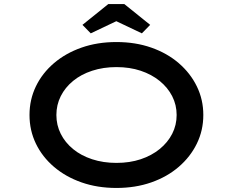

<svg xmlns="http://www.w3.org/2000/svg" viewBox="-20 -920 1153 950"><path d="M556 10Q462 10 383.5 -17.5Q305 -45 247 -94.5Q189 -144 157.5 -209.5Q126 -275 126 -351Q126 -427 157.5 -492.5Q189 -558 247 -607.5Q305 -657 383.5 -684.5Q462 -712 556 -712Q650 -712 728.5 -684.5Q807 -657 864.5 -607.5Q922 -558 954 -492.5Q986 -427 986 -351Q986 -275 954 -209.5Q922 -144 864.5 -94.5Q807 -45 728.5 -17.5Q650 10 556 10ZM556 -114Q622 -114 676 -132Q730 -150 770 -182.5Q810 -215 832 -258Q854 -301 854 -351Q854 -401 832 -444Q810 -487 770 -519.5Q730 -552 676 -570Q622 -588 556 -588Q491 -588 436 -570Q381 -552 341.5 -519.5Q302 -487 280.5 -444Q259 -401 259 -351Q259 -301 280.5 -258Q302 -215 341.5 -182.5Q381 -150 436 -132Q491 -114 556 -114ZM429 -755 388 -797 516 -900H595L723 -797L682 -755L541 -822H570Z"/></svg>

Font: Lexend Zetta Medium
Style: Regular
Weight: 500
Designer: Bonnie Shaver-Troup, Thomas Jockin
Foundry: Lexend
Version: Version 1.007